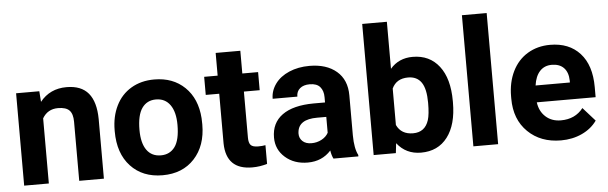

<svg xmlns="http://www.w3.org/2000/svg" viewBox="-48 -917 3462 1094"><g transform="rotate(-5 1682.5 -370.0)"><path d="M184.1 -528.3 188.5 -467.3Q245.1 -538.1 340.3 -538.1Q424.3 -538.1 465.3 -488.8Q506.3 -439.5 507.3 -341.3V0H366.2V-337.9Q366.2 -382.8 346.7 -403.1Q327.1 -423.3 281.7 -423.3Q222.2 -423.3 192.4 -372.6V0H51.3V-528.3Z M592.3 -269Q592.3 -347.7 622.6 -409.2Q652.8 -470.7 709.7 -504.4Q766.6 -538.1 841.8 -538.1Q948.7 -538.1 1016.4 -472.7Q1084 -407.2 1091.8 -294.9L1092.8 -258.8Q1092.8 -137.2 1024.9 -63.7Q957 9.8 842.8 9.8Q728.5 9.8 660.4 -63.5Q592.3 -136.7 592.3 -262.7ZM733.4 -258.8Q733.4 -183.6 761.7 -143.8Q790 -104 842.8 -104Q894 -104 922.9 -143.3Q951.7 -182.6 951.7 -269Q951.7 -342.8 922.9 -383.3Q894 -423.8 841.8 -423.8Q790 -423.8 761.7 -383.5Q733.4 -343.3 733.4 -258.8Z M1345.2 -658.2V-528.3H1435.5V-424.8H1345.2V-161.1Q1345.2 -131.8 1356.4 -119.1Q1367.7 -106.4 1399.4 -106.4Q1422.9 -106.4 1440.9 -109.9V-2.9Q1399.4 9.8 1355.5 9.8Q1207 9.8 1204.1 -140.1V-424.8H1127V-528.3H1204.1V-658.2Z M1820.3 0Q1810.5 -19 1806.2 -47.4Q1754.9 9.8 1672.9 9.8Q1595.2 9.8 1544.2 -35.2Q1493.2 -80.1 1493.2 -148.4Q1493.2 -232.4 1555.4 -277.3Q1617.7 -322.3 1735.4 -322.8H1800.3V-353Q1800.3 -389.6 1781.5 -411.6Q1762.7 -433.6 1722.2 -433.6Q1686.5 -433.6 1666.3 -416.5Q1646 -399.4 1646 -369.6H1504.9Q1504.9 -415.5 1533.2 -454.6Q1561.5 -493.7 1613.3 -515.9Q1665 -538.1 1729.5 -538.1Q1827.1 -538.1 1884.5 -489Q1941.9 -439.9 1941.9 -351.1V-122.1Q1942.4 -46.9 1962.9 -8.3V0ZM1703.6 -98.1Q1734.9 -98.1 1761.2 -112.1Q1787.6 -126 1800.3 -149.4V-240.2H1747.6Q1641.6 -240.2 1634.8 -167L1634.3 -158.7Q1634.3 -132.3 1652.8 -115.2Q1671.4 -98.1 1703.6 -98.1Z M2526.4 -259.3Q2526.4 -132.3 2472.2 -61.3Q2418 9.8 2320.8 9.8Q2234.9 9.8 2183.6 -56.2L2177.2 0H2050.3V-750H2191.4V-481Q2240.2 -538.1 2319.8 -538.1Q2416.5 -538.1 2471.4 -467Q2526.4 -396 2526.4 -267.1ZM2385.3 -269.5Q2385.3 -349.6 2359.9 -386.5Q2334.5 -423.3 2284.2 -423.3Q2216.8 -423.3 2191.4 -368.2V-159.7Q2217.3 -104 2285.2 -104Q2353.5 -104 2375 -171.4Q2385.3 -203.6 2385.3 -269.5Z M2762.2 0H2620.6V-750H2762.2Z M3121.6 9.8Q3005.4 9.8 2932.4 -61.5Q2859.4 -132.8 2859.4 -251.5V-265.1Q2859.4 -344.7 2890.1 -407.5Q2920.9 -470.2 2977.3 -504.2Q3033.7 -538.1 3106 -538.1Q3214.4 -538.1 3276.6 -469.7Q3338.9 -401.4 3338.9 -275.9V-218.3H3002.4Q3009.3 -166.5 3043.7 -135.3Q3078.1 -104 3130.9 -104Q3212.4 -104 3258.3 -163.1L3327.6 -85.4Q3295.9 -40.5 3241.7 -15.4Q3187.5 9.8 3121.6 9.8ZM3105.5 -423.8Q3063.5 -423.8 3037.4 -395.5Q3011.2 -367.2 3003.9 -314.5H3200.2V-325.7Q3199.2 -372.6 3174.8 -398.2Q3150.4 -423.8 3105.5 -423.8Z"/></g></svg>

Font: Roboto-o
Style: o-Bold
Weight: 700
Designer: Google
Version: Version 2.134; 2016; ttfautohint (v1.6)